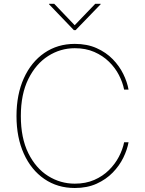

<svg xmlns="http://www.w3.org/2000/svg" viewBox="-20 -964 749 994"><path d="M367.2 9.3Q277.8 9.3 209.7 -37.4Q141.6 -84 103.5 -168Q65.4 -252 65.4 -363.3Q65.4 -475.1 103.5 -559.1Q141.6 -643.1 209.7 -689.9Q277.8 -736.8 367.2 -736.8Q431.2 -736.8 480.2 -714.8Q529.3 -692.9 563.7 -657.5Q598.1 -622.1 618.4 -580.6Q638.7 -539.1 645.5 -500H622.6Q615.2 -537.6 595.7 -575.4Q576.2 -613.3 544.2 -644.5Q512.2 -675.8 468 -695.1Q423.8 -714.4 367.2 -714.4Q292.5 -714.4 229 -673.8Q165.5 -633.3 126.7 -554.9Q87.9 -476.6 87.9 -363.3Q87.9 -249 126.7 -170.9Q165.5 -92.8 229 -53Q292.5 -13.2 367.2 -13.2Q423.8 -13.2 468 -32.5Q512.2 -51.8 543.9 -83.3Q575.7 -114.7 595.5 -152.6Q615.2 -190.4 622.6 -227.5H645.5Q638.7 -189 618.4 -147.5Q598.1 -106 563.7 -70.6Q529.3 -35.2 480.2 -12.9Q431.2 9.3 367.2 9.3ZM260.7 -944.3 366.7 -833.5 473.1 -944.3H501V-941.9L371.6 -808.1H362.3L233.9 -941.9V-944.3Z"/></svg>

Font: Inter 18pt Thin
Style: Regular
Weight: 250
Designer: Rasmus Andersson
Foundry: rsms
Version: Version 4.001;git-66647c0bb